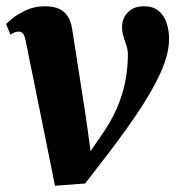

<svg xmlns="http://www.w3.org/2000/svg" viewBox="-20 -581 567 611"><path d="M61.5 -452Q58.5 -467.5 53.2 -474Q48 -480.5 40 -480.5Q31.5 -480.5 25.5 -477.5Q19.5 -474.5 13 -471L-0.5 -504.5Q5 -511 22.2 -524.5Q39.5 -538 65.2 -549.5Q91 -561 122.5 -561Q151 -561 168.8 -552.5Q186.5 -544 196.2 -528Q206 -512 209.5 -489.5L253.5 -207L275.5 -47.5L234.5 -51L305 -153.5Q334 -195.5 351.8 -236.2Q369.5 -277 378 -318.8Q386.5 -360.5 387 -404Q387.5 -420 382.8 -434.2Q378 -448.5 373.2 -463.5Q368.5 -478.5 368.5 -495.5Q368.5 -523 387.2 -542Q406 -561 437.5 -561Q467.5 -561 485 -546.2Q502.5 -531.5 510.2 -507.8Q518 -484 518 -458Q518.5 -410.5 490.8 -349.2Q463 -288 413 -214.5Q363 -141 296 -55.5L251 3L155 10L119 -168.5Z"/></svg>

Font: Merriweather 36pt ExtraBold
Style: Italic
Weight: 800
Italic angle: -7.8°
Version: Version 2.101